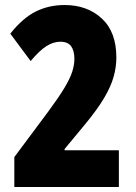

<svg xmlns="http://www.w3.org/2000/svg" viewBox="-20 -744 540 764"><path d="M37 0V-119L172 -300Q214 -357 236.5 -394.5Q259 -432 267.5 -459Q276 -486 276 -510Q276 -542 263 -560Q250 -578 220 -578Q192 -578 164 -560Q136 -542 102 -501L21 -610Q70 -672 122 -698Q174 -724 237 -724Q327 -724 385 -670.5Q443 -617 443 -515Q443 -477 432 -438Q421 -399 394 -353.5Q367 -308 319 -250L237 -151V-146H453V0Z"/></svg>

Font: Noto Sans Mono ExtraCondensed Black
Style: Regular
Weight: 900
Width: 2
Designer: Monotype Design Team
Foundry: Monotype Imaging Inc.
Version: Version 2.014